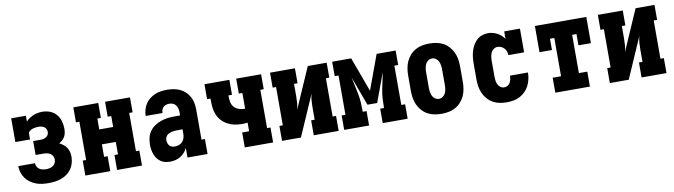

<svg xmlns="http://www.w3.org/2000/svg" viewBox="-32 -981 5063 1442"><g transform="rotate(-10 2500.0 -260.0)"><path d="M252 8Q228 8 203.5 5Q179 2 156 -7Q133 -16 113 -30.5Q93 -45 79 -65Q65 -85 57.5 -108.5Q50 -132 50 -157H177Q178 -143 184 -131Q190 -119 201 -111.5Q212 -104 225.5 -101Q239 -98 252 -98Q266 -98 280 -101Q294 -104 305 -111.5Q316 -119 322.5 -132Q329 -145 329 -159Q329 -173 322 -185.5Q315 -198 303.5 -205Q292 -212 278 -214.5Q264 -217 250 -217H193V-323H250Q261 -323 272 -325.5Q283 -328 292.5 -334Q302 -340 307.5 -350Q313 -360 313 -372Q313 -383 308 -393.5Q303 -404 293.5 -410.5Q284 -417 272.5 -419.5Q261 -422 250 -422Q242 -422 234 -421Q226 -420 218.5 -418.5Q211 -417 203.5 -414.5Q196 -412 189.5 -408Q183 -404 177.5 -398Q172 -392 172 -384V-339H60V-520H172V-475Q183 -488 198 -498Q213 -508 229.5 -515Q246 -522 263.5 -525Q281 -528 298 -528Q328 -528 356 -517.5Q384 -507 403.5 -484.5Q423 -462 431.5 -433.5Q440 -405 440 -375Q440 -360 437.5 -344.5Q435 -329 427.5 -315Q420 -301 408 -290.5Q396 -280 383 -272Q399 -264 413.5 -253Q428 -242 438 -226.5Q448 -211 452 -193Q456 -175 456 -157Q456 -133 449 -108.5Q442 -84 428 -64Q414 -44 393.5 -29.5Q373 -15 349.5 -6.5Q326 2 301.5 5Q277 8 252 8Z M534 0V-114H560V-406H534V-520H724V-406H697V-323H803V-406H776V-520H966V-406H940V-114H966V0H776V-114H803V-209H697V-114H724V0Z M1181 8Q1162 8 1143.5 4Q1125 0 1109.5 -10.5Q1094 -21 1082.5 -36.5Q1071 -52 1064.5 -69.5Q1058 -87 1055 -105.5Q1052 -124 1052 -143Q1052 -169 1058 -195.5Q1064 -222 1079.5 -244Q1095 -266 1117 -281Q1139 -296 1164 -305Q1189 -314 1215.5 -317.5Q1242 -321 1269 -321H1313V-345Q1313 -360 1309.5 -374Q1306 -388 1297.5 -399.5Q1289 -411 1275.5 -416.5Q1262 -422 1248 -422Q1236 -422 1224 -418.5Q1212 -415 1203 -406.5Q1194 -398 1190 -386Q1186 -374 1186 -362H1058Q1058 -385 1064.5 -408.5Q1071 -432 1083.5 -452Q1096 -472 1115 -487Q1134 -502 1155.5 -511.5Q1177 -521 1201 -524.5Q1225 -528 1248 -528Q1273 -528 1298 -524Q1323 -520 1346 -509.5Q1369 -499 1387.5 -481.5Q1406 -464 1418 -442Q1430 -420 1435 -395.5Q1440 -371 1440 -345V-114H1466V0H1313V-73Q1304 -54 1290 -38.5Q1276 -23 1258.5 -12.5Q1241 -2 1221 3Q1201 8 1181 8ZM1234 -98Q1250 -98 1265.5 -103.5Q1281 -109 1292 -120.5Q1303 -132 1308 -148Q1313 -164 1313 -180V-215H1269Q1259 -215 1249 -214Q1239 -213 1229 -210.5Q1219 -208 1209.5 -203.5Q1200 -199 1193 -192Q1186 -185 1182.5 -175Q1179 -165 1179 -155Q1179 -144 1182.5 -133Q1186 -122 1193.5 -113.5Q1201 -105 1212 -101.5Q1223 -98 1234 -98Z M1750 0V-114H1803V-180Q1792 -178 1781 -177.5Q1770 -177 1759 -177Q1731 -177 1703.5 -182.5Q1676 -188 1651 -201.5Q1626 -215 1607 -235.5Q1588 -256 1577 -282Q1566 -308 1563 -336Q1560 -364 1560 -392V-406H1534V-520H1724V-406H1697V-392Q1697 -371 1702 -350Q1707 -329 1722 -314Q1737 -299 1758 -292.5Q1779 -286 1800 -286H1803V-406H1776V-520H1966V-406H1940V-114H1966V0Z M2034 0V-114H2060V-406H2034V-520H2224V-406H2197V-312Q2197 -286 2195 -260Q2193 -234 2186 -209L2322 -520H2466V-406H2440V-114H2466V0H2276V-114H2303V-208Q2303 -234 2305 -260Q2307 -286 2314 -311L2178 0Z M2508 0V-110H2537V-410H2508V-520H2653L2750 -256L2847 -520H2992V-410H2963V-110H2992V0H2802V-110H2831Q2831 -144 2833 -178Q2835 -212 2841 -245.5Q2847 -279 2855 -312Q2863 -345 2869 -378L2787 -156H2713L2631 -378Q2637 -345 2645 -312Q2653 -279 2659 -245.5Q2665 -212 2667 -178Q2669 -144 2669 -110H2698V0Z M3250 8Q3223 8 3196 3Q3169 -2 3145 -15Q3121 -28 3102.5 -48.5Q3084 -69 3072.5 -94Q3061 -119 3056.5 -146Q3052 -173 3052 -200V-320Q3052 -347 3056.5 -374Q3061 -401 3072.5 -426Q3084 -451 3102.5 -471.5Q3121 -492 3145 -505Q3169 -518 3196 -523Q3223 -528 3250 -528Q3277 -528 3304 -523Q3331 -518 3355 -505Q3379 -492 3397.5 -471.5Q3416 -451 3427.5 -426Q3439 -401 3443.5 -374Q3448 -347 3448 -320V-200Q3448 -173 3443.5 -146Q3439 -119 3427.5 -94Q3416 -69 3397.5 -48.5Q3379 -28 3355 -15Q3331 -2 3304 3Q3277 8 3250 8ZM3250 -106Q3266 -106 3279.5 -115.5Q3293 -125 3299.5 -139Q3306 -153 3308.5 -168.5Q3311 -184 3311 -200V-320Q3311 -336 3308.5 -351.5Q3306 -367 3299.5 -381Q3293 -395 3279.5 -404.5Q3266 -414 3250 -414Q3234 -414 3220.5 -404.5Q3207 -395 3200.5 -381Q3194 -367 3191.5 -351.5Q3189 -336 3189 -320V-200Q3189 -184 3191.5 -168.5Q3194 -153 3200.5 -139Q3207 -125 3220.5 -115.5Q3234 -106 3250 -106Z M3747 8Q3720 8 3693.5 3Q3667 -2 3643 -15.5Q3619 -29 3601 -49.5Q3583 -70 3572 -94.5Q3561 -119 3556.5 -146Q3552 -173 3552 -200V-320Q3552 -344 3554.5 -367.5Q3557 -391 3563.5 -414Q3570 -437 3581.5 -458Q3593 -479 3610.5 -495.5Q3628 -512 3651 -520Q3674 -528 3698 -528Q3716 -528 3733.5 -523.5Q3751 -519 3767 -510.5Q3783 -502 3796 -490Q3809 -478 3820 -463V-520H3940V-339H3820Q3820 -353 3815 -367Q3810 -381 3800.5 -391.5Q3791 -402 3777.5 -408Q3764 -414 3750 -414Q3734 -414 3720.5 -404.5Q3707 -395 3700.5 -381Q3694 -367 3691.5 -351.5Q3689 -336 3689 -320V-200Q3689 -184 3691 -168.5Q3693 -153 3699.5 -139Q3706 -125 3719 -115.5Q3732 -106 3747 -106Q3761 -106 3773.5 -113Q3786 -120 3792.5 -132Q3799 -144 3802 -157.5Q3805 -171 3805 -185H3942V-184Q3942 -158 3936 -132.5Q3930 -107 3918.5 -84.5Q3907 -62 3888.5 -43.5Q3870 -25 3847 -13Q3824 -1 3798.5 3.5Q3773 8 3747 8Z M4118 0V-114H4182V-406H4149V-320H4054V-520H4446V-320H4351V-406H4318V-114H4382V0Z M4534 0V-114H4560V-406H4534V-520H4724V-406H4697V-312Q4697 -286 4695 -260Q4693 -234 4686 -209L4822 -520H4966V-406H4940V-114H4966V0H4776V-114H4803V-208Q4803 -234 4805 -260Q4807 -286 4814 -311L4678 0Z"/></g></svg>

Font: Iosevka Curly Slab Heavy
Style: Regular
Weight: 900
Monospace: yes
Designer: Belleve Invis
Foundry: Belleve Invis
Version: Version 22.1.2; ttfautohint (v1.8.4)